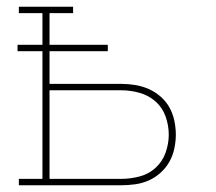

<svg xmlns="http://www.w3.org/2000/svg" viewBox="-20 -550 640 570"><path d="M36 0V-19H106V-398H32V-417H106V-511H36V-530H197V-511H127V-417H300V-398H127V-301H340Q361 -301 382 -297.5Q403 -294 422 -285.5Q441 -277 457 -263Q473 -249 483 -231Q493 -213 497.5 -192Q502 -171 502 -150Q502 -130 497.5 -109Q493 -88 483 -70Q473 -52 457 -37.5Q441 -23 422 -14.5Q403 -6 382 -3Q361 0 340 0ZM127 -19H340Q367 -19 394 -26Q421 -33 441.5 -51.5Q462 -70 471.5 -96.5Q481 -123 481 -150Q481 -178 471.5 -204.5Q462 -231 441.5 -249Q421 -267 394 -274.5Q367 -282 340 -282H127Z"/></svg>

Font: Iosevka Curly Slab ThEx
Style: Regular
Weight: 100
Width: 7
Monospace: yes
Designer: Belleve Invis
Foundry: Belleve Invis
Version: Version 11.1.0; ttfautohint (v1.8.3)